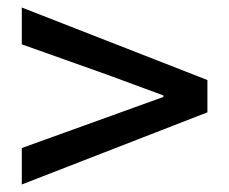

<svg xmlns="http://www.w3.org/2000/svg" viewBox="-20 -629 610 511"><path d="M38 -235 415 -371V-375L263 -431L38 -511V-609L532 -416V-330L38 -138Z"/></svg>

Font: `nÑOSM
Style: Regular
Weight: 500
Designer: Ryoko NISHIZUKA ¬âXZm¬º[P (kana & ideographs); Paul D. Hunt (Latin, Greek & Cyrillic); Wenlong ZHANG _ e¬á¬ü¬ô (bopomof
Foundry: Adobe Systems Incorporated
Version: Version 1.00 June 24, 2014, initial release